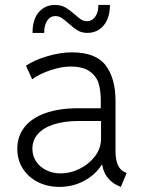

<svg xmlns="http://www.w3.org/2000/svg" viewBox="-20 -730 563 758"><path d="M48.3 -142.6Q48.3 -191.9 76.7 -228Q105 -264.2 159.2 -283.4Q213.4 -302.7 289.6 -302.7H377.9V-333.5Q377.9 -370.1 369.9 -398.9Q361.8 -427.7 335.2 -447.5Q308.6 -467.3 257.8 -467.3Q223.1 -467.3 179.7 -452.9Q136.2 -438.5 106.9 -417L82.5 -470.7Q117.2 -493.7 168.2 -508.5Q219.2 -523.4 263.2 -523.4Q358.4 -523.4 397.2 -471.9Q436 -420.4 436 -333V-134.3Q436 -65.9 472.7 -50.3L480 -46.9L457 7.8L443.8 2Q418.9 -9.8 403.1 -31.2Q387.2 -52.7 383.8 -79.1H381.3Q357.4 -41 313.2 -16.6Q269 7.8 214.4 7.8Q168 7.8 130.1 -11Q92.3 -29.8 70.3 -64Q48.3 -98.1 48.3 -142.6ZM219.7 -45.4Q257.3 -45.4 294.2 -63.5Q331.1 -81.5 355 -113Q378.9 -144.5 378.9 -183.1V-252.4H293Q233.9 -252.4 192.4 -239Q150.9 -225.6 129.4 -200.9Q107.9 -176.3 107.9 -142.6Q107.9 -114.3 122.8 -92.3Q137.7 -70.3 163.3 -57.9Q189 -45.4 219.7 -45.4ZM196.8 -710.4Q221.2 -710.4 238 -700.7Q254.9 -690.9 275.4 -672.9Q290.5 -659.2 300.5 -652.8Q310.5 -646.5 323.2 -646.5Q343.8 -646.5 356.2 -664.3Q368.7 -682.1 368.2 -710.4H414.1Q414.1 -676.3 402.8 -651.4Q391.6 -626.5 371.3 -613.3Q351.1 -600.1 325.2 -600.1Q303.2 -600.1 287.1 -609.6Q271 -619.1 251 -637.2Q233.4 -652.8 222.7 -659.7Q211.9 -666.5 198.2 -666.5Q178.2 -666.5 166.3 -648.4Q154.3 -630.4 154.3 -600.1H108.4Q108.4 -653.3 133.1 -681.9Q157.7 -710.4 196.8 -710.4Z"/></svg>

Font: Reddit Sans Light
Style: Regular
Weight: 300
Designer: Stephen Hutchings
Foundry: Reddit
Version: Version 1.013